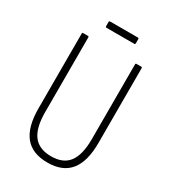

<svg xmlns="http://www.w3.org/2000/svg" viewBox="-190 -873 873 979"><g transform="rotate(30 246.5 -383.5)"><path d="M247 8Q157 8 113.5 -46Q70 -100 70 -209V-649Q70 -655 75 -655H104Q109 -655 109 -649V-209Q109 -117 142.5 -73Q176 -29 247 -29Q318 -29 351 -73Q384 -117 384 -209V-649Q384 -655 389 -655H418Q423 -655 423 -649V-209Q423 -100 379.5 -46Q336 8 247 8ZM165 -738Q159 -738 159 -744V-769Q159 -775 165 -775H328Q334 -775 334 -769V-744Q334 -738 328 -738Z"/></g></svg>

Font: Sofia Sans Condensed ExtraLight
Style: Regular
Weight: 250
Version: Version 4.100